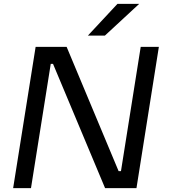

<svg xmlns="http://www.w3.org/2000/svg" viewBox="-20 -972 889 992"><path d="M522 -788.1H434.1L586.9 -952.1H699.2ZM140.1 0H47.9L164.1 -730H324.2L592.8 -87.9H605L707 -730H800.8L685.1 0H522.9L253.9 -642.1H242.2Z"/></svg>

Font: Sora Italic
Style: Regular
Weight: 400
Designer: Jonathan Barnbrook, Julián Moncada
Foundry: Barnbrook Fonts
Version: Version 2.000